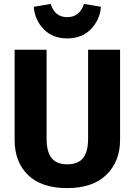

<svg xmlns="http://www.w3.org/2000/svg" viewBox="-20 -948 691 985"><path d="M153 -913 240 -928Q261 -860 325 -860Q388 -860 411 -928L498 -913Q492 -845 446 -798Q400 -751 325 -751Q250 -751 204.5 -798Q159 -845 153 -913ZM596 -693V-230Q596 -120 526 -51.5Q456 17 325 17Q193 17 124 -50Q55 -117 55 -230V-693H219V-237Q219 -170 244.5 -137.5Q270 -105 325 -105Q381 -105 406.5 -137.5Q432 -170 432 -237V-693Z"/></svg>

Font: Fira Sans
Style: Bold
Weight: 700
Designer: bBox Type GmbH & Carrois Corporate GbR & Edenspiekermann AG
Foundry: bBox Type GmbH & Carrois Corporate GbR & Edenspiekermann AG
Version: Version 4.301;PS 004.301;hotconv 1.0.88;makeotf.lib2.5.64775